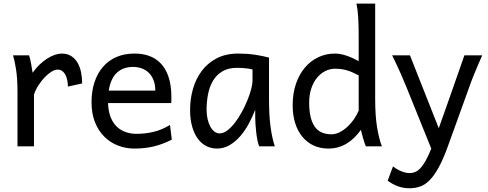

<svg xmlns="http://www.w3.org/2000/svg" viewBox="-20 -801 2669 1051"><path d="M75.7 0V-300.3Q75.7 -372.6 67.6 -422.6Q59.6 -472.7 51.3 -498H139.2Q142.1 -490.2 145 -477.8Q147.9 -465.3 150.4 -451.7Q152.8 -438 154.8 -424.8L158.7 -402.8Q176.3 -428.2 197 -447.8Q217.8 -467.3 239 -480.7Q260.3 -494.1 280.5 -501Q300.8 -507.8 317.4 -507.8Q348.1 -507.8 369.4 -494.4Q390.6 -481 404.1 -458.3Q417.5 -435.5 423.6 -406Q429.7 -376.5 429.7 -344.2L351.6 -327.1Q351.6 -345.2 348.1 -362.1Q344.7 -378.9 337.9 -391.8Q331.1 -404.8 320.6 -412.4Q310.1 -419.9 295.4 -419.9Q279.8 -419.9 260.7 -408Q241.7 -396 223.4 -376.5Q205.1 -356.9 189.5 -332.5Q173.8 -308.1 166 -283.2V0Z M571.3 -236.8Q572.8 -193.8 584.7 -162.1Q596.7 -130.4 617.4 -109.6Q638.2 -88.9 666.3 -78.6Q694.3 -68.4 727.5 -68.4Q774.9 -68.4 820.3 -79.1Q865.7 -89.8 910.6 -117.2L920.4 -36.6Q894.5 -23.4 869.6 -14.2Q844.7 -4.9 819.8 1Q794.9 6.8 769.3 9.5Q743.7 12.2 715.3 12.2Q668.5 12.2 626 -4.2Q583.5 -20.5 551.3 -52.5Q519 -84.5 500 -131.8Q481 -179.2 481 -241.7Q481 -302.2 497.3 -351.3Q513.7 -400.4 543.9 -435.3Q574.2 -470.2 617.7 -489Q661.1 -507.8 715.3 -507.8Q755.4 -507.8 786.1 -498.3Q816.9 -488.8 839.4 -471.9Q861.8 -455.1 877 -432.6Q892.1 -410.2 901.1 -384.3Q910.2 -358.4 914.1 -330.3Q918 -302.2 918 -274.9V-255.9Q918 -243.7 917.5 -236.8ZM708 -434.6Q654.3 -434.6 620.1 -403.1Q585.9 -371.6 575.2 -305.2H830.1Q830.1 -336.4 821 -360.6Q812 -384.8 795.7 -401.4Q779.3 -418 756.8 -426.3Q734.4 -434.6 708 -434.6Z M1362.3 -420.9Q1356.4 -422.4 1349.1 -423.8Q1341.8 -425.3 1331.8 -426.5Q1321.8 -427.7 1308.3 -428.7Q1294.9 -429.7 1276.9 -429.7Q1229 -429.7 1197 -410.4Q1165 -391.1 1146 -359.1Q1127 -327.1 1118.9 -285.6Q1110.8 -244.1 1110.8 -200.2Q1110.8 -171.9 1116.5 -148.2Q1122.1 -124.5 1131.8 -107.2Q1141.6 -89.8 1154.3 -80.3Q1167 -70.8 1181.6 -70.8Q1203.1 -70.8 1224.9 -87.4Q1246.6 -104 1266.6 -130.1Q1286.6 -156.2 1304.2 -188.7Q1321.8 -221.2 1334.7 -253.2Q1347.7 -285.2 1355 -313.5Q1362.3 -341.8 1362.3 -358.9ZM1398.9 0Q1393.6 -11.7 1389.4 -32.2Q1385.3 -52.7 1382.6 -75.9Q1379.9 -99.1 1378.4 -122.1Q1377 -145 1377 -161.1V-200.2Q1362.3 -162.1 1342 -124.3Q1321.8 -86.4 1295.7 -56.2Q1269.5 -25.9 1237.3 -6.8Q1205.1 12.2 1167 12.2Q1136.2 12.2 1109.4 -1.5Q1082.5 -15.1 1062.7 -42Q1043 -68.8 1031.7 -108.6Q1020.5 -148.4 1020.5 -200.2Q1020.5 -258.3 1036.1 -313.7Q1051.8 -369.1 1084 -412.4Q1116.2 -455.6 1166 -481.7Q1215.8 -507.8 1284.2 -507.8Q1331.5 -507.8 1373.5 -501.7Q1415.5 -495.6 1452.6 -485.8V-258.8Q1452.6 -166.5 1461.4 -103.8Q1470.2 -41 1484.4 0Z M1943.4 -388.2Q1925.3 -397.9 1909.7 -404.8Q1894 -411.6 1878.9 -416Q1863.8 -420.4 1848.1 -422.6Q1832.5 -424.8 1814 -424.8Q1786.1 -424.8 1760.7 -412.1Q1735.4 -399.4 1715.6 -375.5Q1695.8 -351.6 1684.1 -317.1Q1672.4 -282.7 1672.4 -239.3Q1672.4 -153.8 1701.4 -109.9Q1730.5 -65.9 1794.4 -65.9Q1816.9 -65.9 1839.1 -77.1Q1861.3 -88.4 1881.1 -106.4Q1900.9 -124.5 1917 -147.7Q1933.1 -170.9 1943.4 -195.3ZM2033.7 -258.8Q2033.7 -166.5 2044.2 -103.8Q2054.7 -41 2070.3 0H1982.4Q1977.1 -12.7 1969.5 -37.8Q1961.9 -63 1955.6 -90.3Q1920.4 -40.5 1876 -14.2Q1831.5 12.2 1777.3 12.2Q1732.4 12.2 1696.5 -4.6Q1660.6 -21.5 1635 -52.5Q1609.4 -83.5 1595.7 -127.2Q1582 -170.9 1582 -224.6Q1582 -289.6 1599.9 -341.8Q1617.7 -394 1648.9 -430.9Q1680.2 -467.8 1722.4 -487.8Q1764.6 -507.8 1814 -507.8Q1829.6 -507.8 1846.4 -504.4Q1863.3 -501 1880.1 -495.1Q1897 -489.3 1913.1 -481.7Q1929.2 -474.1 1943.4 -466.3V-603Q1943.4 -662.1 1940.7 -706.3Q1938 -750.5 1931.2 -781.2H2033.7Z M2431.6 0Q2406.2 70.3 2381.8 114.7Q2357.4 159.2 2332.3 184.8Q2307.1 210.4 2280 220Q2252.9 229.5 2221.7 229.5Q2188 229.5 2158.4 218.8Q2128.9 208 2102.1 188L2131.3 109.9Q2139.2 116.2 2149.7 122.8Q2160.2 129.4 2172.1 134.5Q2184.1 139.6 2196.8 143.1Q2209.5 146.5 2221.7 146.5Q2236.3 146.5 2250.5 141.4Q2264.6 136.2 2279.1 121.8Q2293.5 107.4 2308.6 81.3Q2323.7 55.2 2340.8 12.7L2204.6 -324.7Q2190.9 -357.9 2172.9 -399.4Q2154.8 -440.9 2126.5 -498H2224.1L2381.8 -99.1Q2391.1 -125.5 2402.1 -156.5Q2413.1 -187.5 2424.8 -220.5Q2436.5 -253.4 2448.2 -286.9Q2460 -320.3 2470.7 -351.1Q2496.1 -423.3 2522 -498H2619.6Q2606.9 -469.7 2596.7 -445.6Q2586.4 -421.4 2577.6 -400.1Q2568.8 -378.9 2561.8 -360.4Q2554.7 -341.8 2548.8 -324.7Z"/></svg>

Font: Andika Am
Style: Regular
Weight: 400
Designer: Victor Gaultney, Annie Olsen, Julie Remington, Don Collingsworth, Eric Hays, Becca Hirsbrunner
Foundry: SIL International
Version: Version 5.000